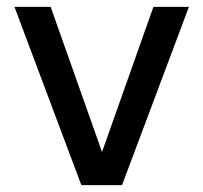

<svg xmlns="http://www.w3.org/2000/svg" viewBox="-20 -537 590 557"><path d="M216 0 22 -517H127L276 -96L425 -517H528L334 0Z"/></svg>

Font: DM Sans 11pt Medium
Style: Regular
Weight: 500
Version: Version 4.004;gftools[0.9.30]